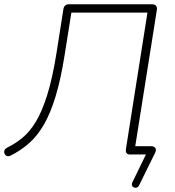

<svg xmlns="http://www.w3.org/2000/svg" viewBox="-33 -725 822 901"><path d="M694 -6 620 144Q617 151 611.5 154Q606 157 600.5 156Q595 155 591 152Q587 149 586 143.5Q585 138 588 131L660 -17V0H576Q566 0 561 -6.5Q556 -13 558 -26L659 -666H302L270 -465Q252 -352 228 -273Q204 -194 173.5 -141Q143 -88 104 -53.5Q65 -19 17 5Q7 10 -1 7Q-9 4 -12 -5Q-15 -14 -11.5 -21Q-8 -28 2 -33Q39 -51 72.5 -78.5Q106 -106 135 -153.5Q164 -201 188.5 -279Q213 -357 232 -475L264 -679Q267 -705 291 -705H680Q693 -705 699 -698Q705 -691 703 -678L599 -22L583 -39H674Q690 -39 696 -30.5Q702 -22 694 -6Z"/></svg>

Font: Nunito Variable Extra Light
Style: Italic
Weight: 200
Italic angle: -9°
Designer: Vernon Adams
Foundry: Vernon Adams
Version: Version 3.602